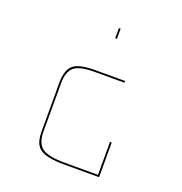

<svg xmlns="http://www.w3.org/2000/svg" viewBox="-141 -1012 990 1044"><g transform="rotate(20 354.0 -489.5)"><path d="M347 -90Q292 -90 257 -97Q222 -104 202 -119.5Q182 -135 174.5 -159.5Q167 -184 167 -219V-499Q167 -570 199 -600Q231 -630 327 -630H500V-620H327Q239 -620 208 -592.5Q177 -565 177 -499V-219Q177 -154 211.5 -127Q246 -100 347 -100H536V-291H546V-90ZM380 -830H370V-889H380Z"/></g></svg>

Font: Bungee Hairline
Style: Regular
Weight: 400
Designer: David Jonathan Ross
Foundry: David Jonathan Ross
Version: Version 1.001;PS 1.0;hotconv 1.0.72;makeotf.lib2.5.5900